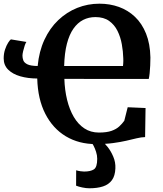

<svg xmlns="http://www.w3.org/2000/svg" viewBox="-20 -771 887 1042"><path d="M769.9 -184.7 767.5 -27Q746.5 -26.5 721.6 -20.5Q696.7 -14.5 665.3 -7.2Q634 0 593.3 5.5Q552.7 11 500.2 11Q408 11 337.4 -31.2Q266.8 -73.5 226 -153.1Q185.1 -232.7 182.1 -344.9Q131.5 -345.1 90.2 -356.9Q48.9 -368.8 24.5 -392.9Q0 -417 0 -454Q0 -480.3 7.4 -502.4Q14.9 -524.6 24.2 -539.2Q33.6 -553.8 39.1 -557.3L123.3 -543.4Q119.3 -538.8 114.3 -524.2Q109.3 -509.5 105.6 -493.6Q101.9 -477.6 101.9 -469Q101.9 -456.1 106.6 -443.2Q111.4 -430.4 128.9 -421.8Q146.4 -413.3 184.4 -412.8Q191.9 -492.5 221.1 -555.3Q250.3 -618.1 296.1 -661.7Q341.9 -705.3 399.1 -728.2Q456.4 -751 519.7 -751Q576.2 -751 625.5 -733.3Q674.8 -715.5 712.6 -679.6Q750.5 -643.6 772.6 -588.6Q794.7 -533.7 796.3 -459.3Q796.3 -437.7 795.2 -415.4Q794.2 -393.1 792.2 -373.9Q790.2 -354.8 787.3 -342.5L329.3 -342.9Q331.2 -282.3 344.1 -229.4Q357 -176.5 380.5 -136.4Q404 -96.4 438.1 -74Q472.2 -51.6 516.8 -51.6Q559.4 -51.6 585.4 -60.9Q611.3 -70.1 627.2 -84.9Q643.1 -99.6 654.5 -115.6L673 -189ZM328.2 -412.8H647.5Q648.3 -419.6 648.7 -426.6Q649.2 -433.5 649.3 -440.8Q649.3 -448.1 649 -455.2Q648.1 -491.8 641.1 -530.8Q634.2 -569.8 617.7 -603.3Q601.2 -636.8 572 -657.6Q542.9 -678.3 497.6 -678.3Q461.6 -678.3 431.4 -663Q401.2 -647.6 378.6 -615.5Q356 -583.5 343 -533.1Q330 -482.6 328.2 -412.8ZM464.9 250.8Q447.1 250.8 426.6 246.4Q406.1 242.1 393 236.7L393.4 153.1Q403.9 156.6 416.9 158.3Q429.9 160 436.3 160Q471.1 160 489.3 148.3Q507.6 136.7 507.6 90.8Q507.6 72 501.4 53Q495.3 34 487.6 19.5Q479.9 5 474.7 0H518.6H538.4Q549.3 7.7 565.8 28.7Q582.2 49.8 594.9 79.6Q607.7 109.4 606.2 142.8Q604.7 183 587.5 206.7Q570.2 230.4 539.3 240.6Q508.4 250.8 464.9 250.8Z"/></svg>

Font: Merriweather Light
Style: Regular
Weight: 300
Designer: Eben Sorkin
Foundry: Eben Sorkin
Version: Version 2.100